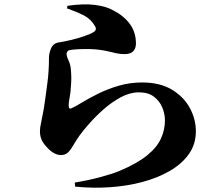

<svg xmlns="http://www.w3.org/2000/svg" viewBox="-20 -814 1040 894"><path d="M328 36Q390 26 446 11Q502 -4 536 -18Q619 -53 665 -90.5Q711 -128 729.5 -169Q748 -210 748 -253Q748 -284 735.5 -314Q723 -344 696.5 -364Q670 -384 627 -384Q585 -384 543 -361.5Q501 -339 463.5 -306Q426 -273 396 -239Q366 -205 349 -181Q334 -160 322.5 -139.5Q311 -119 298 -105.5Q285 -92 264 -92Q230 -92 196 -131Q180 -148 173 -165Q166 -182 166 -203Q166 -219 170.5 -238.5Q175 -258 181 -292Q185 -312 190 -348.5Q195 -385 200 -422.5Q205 -460 206 -483Q207 -500 207.5 -512Q208 -524 208 -545Q208 -567 218.5 -590.5Q229 -614 257 -617Q277 -620 309 -627.5Q341 -635 372 -645.5Q403 -656 418 -666Q432 -676 423 -691Q404 -725 371 -742Q338 -759 292 -775L294 -787Q371 -798 423 -791Q475 -784 507 -766Q556 -741 584.5 -702.5Q613 -664 613 -611Q613 -589 600.5 -575.5Q588 -562 559 -562Q540 -562 522 -566Q504 -570 485.5 -574.5Q467 -579 444 -582Q423 -585 397 -585.5Q371 -586 348.5 -585Q326 -584 313 -582Q299 -581 294.5 -575Q290 -569 290 -564Q290 -551 299 -533Q308 -515 310 -490Q312 -467 312 -450Q312 -433 310 -410Q309 -383 304 -358.5Q299 -334 300 -319Q301 -304 313 -310Q331 -318 363 -337.5Q395 -357 438.5 -378.5Q482 -400 533.5 -415Q585 -430 642 -430Q725 -430 780.5 -396.5Q836 -363 864 -311Q892 -259 892 -203Q892 -142 859 -96Q826 -50 769.5 -17.5Q713 15 640.5 34Q568 53 488.5 58Q409 63 330 55Z"/></svg>

Font: Noto Serif JP ExtraLight Black
Style: Regular
Weight: 900
Version: Version 2.003-H1;hotconv 1.1.1;makeotfexe 2.6.0